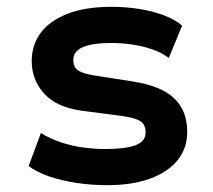

<svg xmlns="http://www.w3.org/2000/svg" viewBox="-20 -533 624 563"><path d="M295 10Q249 10 205.5 3.5Q162 -3 126 -15Q90 -27 64 -46L100 -143Q127 -126 159 -115.5Q191 -105 224.5 -100.5Q258 -96 288 -96Q347 -96 377 -107Q407 -118 407 -145Q407 -168 391 -178Q375 -188 337 -193L222 -208Q146 -218 109.5 -258.5Q73 -299 73 -354Q73 -400 98.5 -435.5Q124 -471 176.5 -492Q229 -513 308 -513Q347 -513 386.5 -507Q426 -501 459.5 -488.5Q493 -476 514 -458L475 -363Q454 -379 426 -388.5Q398 -398 367.5 -402.5Q337 -407 308 -407Q252 -407 223.5 -395Q195 -383 195 -357Q195 -335 210.5 -325.5Q226 -316 261 -311L370 -294Q453 -281 491 -244.5Q529 -208 529 -146Q529 -98 500.5 -63Q472 -28 419.5 -9Q367 10 295 10Z"/></svg>

Font: Nunito Sans 6pt
Style: Bold
Weight: 700
Version: Version 3.101;gftools[0.9.27]